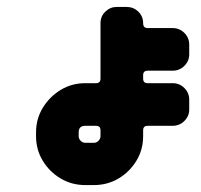

<svg xmlns="http://www.w3.org/2000/svg" viewBox="-20 -534 579 554"><path d="M526 -218Q526 -199 512 -185Q498 -171 478 -171H406Q393 -171 393 -158V-141Q393 -102 373.5 -70Q354 -38 322 -19Q290 0 251 0H226Q187 0 155 -19Q123 -38 103.5 -70Q84 -102 84 -141V-152Q84 -191 103.5 -223Q123 -255 155 -274.5Q187 -294 226 -294H257Q270 -294 270 -307V-467Q270 -487 284 -500.5Q298 -514 317 -514H345Q365 -514 379 -500.5Q393 -487 393 -467Q393 -453 406 -453H478Q498 -453 512 -439Q526 -425 526 -405V-377Q526 -358 512 -344Q498 -330 478 -330H406Q393 -330 393 -317V-307Q393 -294 406 -294H478Q498 -294 512 -280Q526 -266 526 -246ZM270 -141V-158Q270 -171 257 -171H226Q207 -171 207 -152V-141Q207 -134 212.5 -128Q218 -122 226 -122H251Q259 -122 264.5 -128Q270 -134 270 -141Z"/></svg>

Font: Monomaniac One
Style: Regular
Weight: 400
Version: Version 1.000; ttfautohint (v1.8.3)